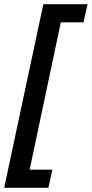

<svg xmlns="http://www.w3.org/2000/svg" viewBox="-33 -734 436 912"><path d="M196.8 158.2H-13.2L172.9 -713.9H382.8L363.8 -627.9H255.9L107.9 71.8H215.8Z"/></svg>

Font: Open Sans Semibold
Style: Italic
Weight: 600
Italic angle: -12°
Foundry: Ascender Corporation
Version: Version 1.10